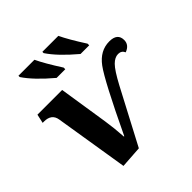

<svg xmlns="http://www.w3.org/2000/svg" viewBox="-204 -917 1078 1078"><g transform="rotate(-45 334.5 -378.5)"><path d="M166 8.8 95.2 -430.2Q86.9 -482.9 26.9 -482.9H16.1L27.8 -536.1H224.1L270 -240.2Q279.8 -176.3 284.2 -106H287.1Q429.7 -405.8 480 -473.9Q530.3 -542 604 -542Q668.9 -542 668.9 -487.8Q668.9 -449.2 626 -433.1Q615.7 -457 588.9 -457Q562.5 -457 536.9 -431.4Q511.2 -405.8 469.2 -327.1L296.9 0ZM439.9 -606Q340.8 -689.5 296.9 -755.9V-766.1H423.8Q449.7 -710.9 508.8 -619.1V-606ZM250 -606Q150.9 -689.5 106.9 -755.9V-766.1H233.9Q259.8 -710.9 318.8 -619.1V-606Z"/></g></svg>

Font: Droid Serif
Style: Bold Italic
Weight: 700
Italic angle: -12°
Designer: Monotype Design team
Foundry: Monotype Imaging Inc.
Version: Version 1.03